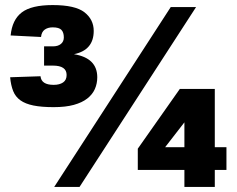

<svg xmlns="http://www.w3.org/2000/svg" viewBox="-20 -738 934 758"><path d="M192 -315Q144 -315 112 -321.5Q80 -328 60.5 -342Q41 -356 32 -378.5Q23 -401 20 -433L140 -437Q143 -403 192 -403Q215 -403 229 -412.5Q243 -422 243 -442Q243 -479 189 -479H154V-555H189Q209 -555 220.5 -564.5Q232 -574 232 -590Q232 -610 222.5 -620Q213 -630 188 -630Q169 -630 156.5 -621Q144 -612 142 -592L22 -598Q28 -660 66 -689Q104 -718 188 -718Q277 -718 313.5 -689.5Q350 -661 350 -616Q350 -540 272 -524Q364 -509 364 -433Q364 -408 354.5 -386.5Q345 -365 324.5 -349Q304 -333 271.5 -324Q239 -315 192 -315ZM194 0 654 -710H754L294 0ZM708 0V-67H524V-151L690 -387H828V-157H874V-67H828V0ZM632 -157H708V-255Z"/></svg>

Font: Geist Black
Style: Regular
Weight: 400
Designer: Basement.studio, Andrés Briganti, Mateo Zaragoza
Foundry: Basement.studio, Vercel, Andrés Briganti, Guido Ferreyra, Mateo Zaragoza
Version: Version 1.401